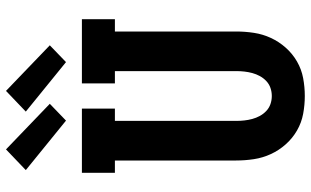

<svg xmlns="http://www.w3.org/2000/svg" viewBox="-218 -810 1036 640"><g transform="rotate(-90 300.0 -490.0)"><path d="M300 8Q270 8 240.5 2.5Q211 -3 185 -18Q159 -33 139 -55.5Q119 -78 106.5 -105Q94 -132 89.5 -161.5Q85 -191 85 -221V-625H44V-735H258V-625H217V-221Q217 -207 218.5 -193.5Q220 -180 223.5 -167Q227 -154 233.5 -142Q240 -130 250 -120.5Q260 -111 273 -106.5Q286 -102 300 -102Q314 -102 327 -106.5Q340 -111 350 -120.5Q360 -130 366.5 -142Q373 -154 376.5 -167Q380 -180 381.5 -193.5Q383 -207 383 -221V-625H342V-735H556V-625H515V-221Q515 -191 510.5 -161.5Q506 -132 493.5 -105Q481 -78 461 -55.5Q441 -33 415 -18Q389 -3 359.5 2.5Q330 8 300 8ZM413 -788 248 -922 317 -988 469 -842ZM218 -788 53 -922 122 -988 274 -842Z"/></g></svg>

Font: Iosevka Etoile Extrabold
Style: Regular
Weight: 800
Designer: Belleve Invis
Foundry: Belleve Invis
Version: Version 22.1.2; ttfautohint (v1.8.4)